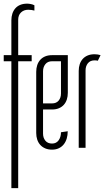

<svg xmlns="http://www.w3.org/2000/svg" viewBox="-20 -793 560 1030"><path d="M41 216.3V-464.4H0V-497.1H41V-684.1Q41 -703.6 46.4 -720Q51.8 -736.3 62.3 -748.3Q72.8 -760.3 88.6 -766.8Q104.5 -773.4 125.5 -773.4Q134.8 -773.4 145.8 -771.2Q156.7 -769 164.6 -764.6V-736.3Q156.7 -738.3 148.9 -739.5Q141.1 -740.7 131.3 -740.7Q107.9 -740.7 92.8 -726.3Q77.6 -711.9 77.6 -687V-497.1H149.9V-464.4H77.6V216.3Z M259.3 -464.4Q235.8 -464.4 223.4 -448.7Q210.9 -433.1 210.9 -410.6V-238.3H259.3Q282.2 -238.3 294.7 -253.4Q307.1 -268.6 307.1 -291.5V-464.4ZM343.8 -497.1V-294.9Q343.8 -275.4 338.4 -259Q333 -242.7 322.3 -230.7Q311.5 -218.8 295.7 -212.2Q279.8 -205.6 259.3 -205.6H210.9V-76.2Q210.9 -53.7 223.4 -38.3Q235.8 -22.9 259.3 -22.9Q282.2 -22.9 294.7 -40.5Q307.1 -58.1 307.1 -83.5L343.3 -88.9Q343.3 -67.9 337.9 -49.8Q332.5 -31.7 322 -18.6Q311.5 -5.4 295.7 2.2Q279.8 9.8 259.3 9.8Q238.3 9.8 222.4 2.9Q206.5 -3.9 195.8 -15.9Q185.1 -27.8 179.7 -44.2Q174.3 -60.5 174.3 -79.6V-407.7Q174.3 -427.2 179.7 -443.6Q185.1 -460 195.8 -471.9Q206.5 -483.9 222.4 -490.5Q238.3 -497.1 259.3 -497.1Z M504.9 -467.3Q497.6 -469.2 487.3 -469.2Q463.9 -469.2 451.4 -453.6Q439 -438 439 -415.5V0H402.3V-412.6Q402.3 -432.1 407.7 -448.5Q413.1 -464.8 423.8 -476.8Q434.6 -488.8 450.4 -495.4Q466.3 -502 487.3 -502Q496.1 -502 504.4 -500.7Q512.7 -499.5 519.5 -497.1Z"/></svg>

Font: Tulpen One
Style: Regular
Weight: 400
Designer: Naima Ben Ayed
Foundry: Naima Ben Ayed, Anton Koovit
Version: Version 1.002